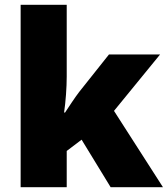

<svg xmlns="http://www.w3.org/2000/svg" viewBox="-20 -780 699 800"><path d="M258 -461Q258 -427 255 -386Q252 -345 247 -311H251Q262 -328 279.5 -354Q297 -380 310 -397L434 -553H647L455 -318L659 0H441L320 -198L258 -151V0H66V-760H258Z"/></svg>

Font: Noto Sans Syriac Eastern Black
Style: Regular
Weight: 900
Designer: Patrick Giasson and the Monotype Design Team
Foundry: Monotype Imaging Inc.
Version: Version 3.001; ttfautohint (v1.8.4.7-5d5b)